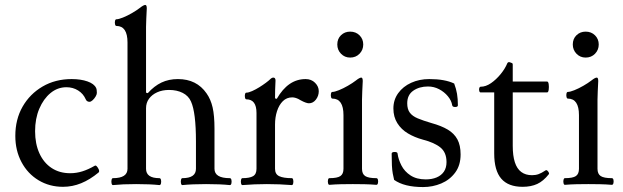

<svg xmlns="http://www.w3.org/2000/svg" viewBox="-20 -745 2521 777"><path d="M235 11Q180 11 136 -15.5Q92 -42 67 -89Q42 -136 42 -195Q42 -262 71.5 -313.5Q101 -365 152.5 -395Q204 -425 270 -425Q307 -425 334 -415.5Q361 -406 369 -389Q372 -383 372 -369Q372 -363 367 -354.5Q362 -346 355 -339.5Q348 -333 342 -333Q337 -333 333 -335.5Q329 -338 327 -343Q317 -366 296 -379Q275 -392 249 -392Q213 -392 184.5 -368.5Q156 -345 139 -305Q122 -265 122 -214Q122 -163 139.5 -124.5Q157 -86 189 -65Q221 -44 264 -44Q289 -44 313 -51.5Q337 -59 363 -74Q367 -77 372 -71.5Q377 -66 380 -58.5Q383 -51 379 -47Q344 -18 308.5 -3.5Q273 11 235 11Z M437 4Q433 4 431.5 -3Q430 -10 431.5 -17Q433 -24 437 -24Q496 -24 496 -62V-573Q496 -640 451 -640Q447 -640 445.5 -647Q444 -654 445.5 -660.5Q447 -667 451 -667Q460 -667 477.5 -674Q495 -681 514 -692Q533 -703 546 -713Q561 -725 568 -725Q574 -725 574 -711Q573 -685 572 -669Q571 -653 571 -636V-370L578 -368Q604 -397 633.5 -411Q663 -425 700 -425Q776 -425 816 -367Q833 -343 840.5 -310Q848 -277 848 -224V-62Q848 -24 910 -24Q915 -24 916.5 -17Q918 -10 916.5 -3Q915 4 910 4Q890 2 867 1Q844 0 814 0Q785 0 761.5 1Q738 2 718 4Q714 4 712.5 -3Q711 -10 712.5 -17Q714 -24 718 -24Q773 -24 773 -62V-173Q773 -231 768 -271.5Q763 -312 753 -334Q743 -357 719.5 -369Q696 -381 664 -381Q637 -381 616 -371.5Q595 -362 583 -345.5Q571 -329 571 -307V-62Q571 -24 625 -24Q630 -24 631.5 -17Q633 -10 631.5 -3Q630 4 625 4Q606 2 583 1Q560 0 531 0Q502 0 479.5 1Q457 2 437 4Z M961 4Q957 4 955.5 -3Q954 -10 955.5 -17Q957 -24 961 -24Q990 -24 1004 -32Q1018 -40 1018 -62V-288Q1018 -343 977 -343Q973 -343 971.5 -350Q970 -357 971.5 -363.5Q973 -370 977 -370Q986 -370 1000.5 -376.5Q1015 -383 1029.5 -392Q1044 -401 1056 -410Q1068 -419 1073 -424Q1080 -431 1086 -431Q1095 -431 1095 -419Q1094 -401 1093.5 -383Q1093 -365 1093 -347L1100 -345Q1123 -385 1152 -405Q1181 -425 1217 -425Q1240 -425 1255 -410Q1270 -395 1270 -376Q1270 -357 1258.5 -342Q1247 -327 1230 -327Q1225 -327 1216.5 -330Q1208 -333 1197 -339Q1186 -346 1177.5 -348.5Q1169 -351 1163 -351Q1140 -351 1124.5 -335.5Q1109 -320 1101 -295Q1093 -270 1093 -241V-62Q1093 -40 1110 -32Q1127 -24 1161 -24Q1165 -24 1166.5 -17Q1168 -10 1166.5 -3Q1165 4 1161 4Q1136 2 1111 1Q1086 0 1060 0Q1035 0 1010.5 1Q986 2 961 4Z M1313 3Q1309 3 1307.5 -4Q1306 -11 1307.5 -17.5Q1309 -24 1313 -24Q1345 -24 1357.5 -32.5Q1370 -41 1370 -62V-279Q1370 -346 1325 -346Q1321 -346 1319.5 -353Q1318 -360 1319.5 -366.5Q1321 -373 1325 -373Q1334 -373 1351.5 -380Q1369 -387 1388 -398Q1407 -409 1420 -419Q1435 -431 1442 -431Q1448 -431 1448 -417Q1447 -391 1446 -375Q1445 -359 1445 -342V-62Q1445 -41 1458 -32.5Q1471 -24 1503 -24Q1508 -24 1509.5 -17.5Q1511 -11 1509.5 -4Q1508 3 1503 3Q1479 1 1455 0.5Q1431 0 1408 0Q1384 0 1360.5 0.5Q1337 1 1313 3ZM1397 -512Q1375 -512 1360 -527.5Q1345 -543 1345 -565Q1345 -588 1360 -602.5Q1375 -617 1397 -617Q1420 -617 1435 -602Q1450 -587 1450 -565Q1450 -543 1435 -527.5Q1420 -512 1397 -512Z M1692 12Q1616 12 1575 -17Q1572 -29 1569.5 -42.5Q1567 -56 1566 -75.5Q1565 -95 1565 -123Q1565 -130 1577 -130Q1589 -130 1589 -123Q1592 -100 1604.5 -75.5Q1617 -51 1641.5 -35Q1666 -19 1703 -19Q1728 -19 1747 -27Q1766 -35 1776.5 -50.5Q1787 -66 1787 -89Q1787 -128 1762.5 -148Q1738 -168 1691 -180Q1658 -189 1631 -205Q1604 -221 1588 -246.5Q1572 -272 1572 -306Q1572 -341 1591.5 -368Q1611 -395 1644 -410Q1677 -425 1717 -425Q1749 -425 1774 -420.5Q1799 -416 1818 -407Q1826 -386 1829.5 -365.5Q1833 -345 1833 -319Q1833 -312 1822 -312Q1811 -312 1810 -319Q1807 -338 1792.5 -355.5Q1778 -373 1757 -384Q1736 -395 1712 -395Q1677 -395 1652.5 -378Q1628 -361 1628 -327Q1628 -303 1638.5 -289Q1649 -275 1670.5 -266Q1692 -257 1726 -247Q1766 -236 1792 -220.5Q1818 -205 1831 -181Q1844 -157 1844 -120Q1844 -76 1822 -46.5Q1800 -17 1765.5 -2.5Q1731 12 1692 12Z M2095 11Q2037 11 2008.5 -22Q1980 -55 1980 -124V-371H1925Q1921 -371 1919.5 -377Q1918 -383 1919.5 -388.5Q1921 -394 1925 -394Q1946 -394 1967 -408.5Q1988 -423 2006 -445Q2024 -467 2033 -489Q2035 -493 2038.5 -493.5Q2042 -494 2046 -492Q2050 -491 2052.5 -489.5Q2055 -488 2055 -484V-415H2194Q2199 -415 2200.5 -404Q2202 -393 2200.5 -382Q2199 -371 2194 -371H2055V-155Q2055 -115 2063.5 -88.5Q2072 -62 2089.5 -49Q2107 -36 2133 -36Q2148 -36 2160 -40.5Q2172 -45 2187 -55Q2191 -58 2195 -54.5Q2199 -51 2201 -46.5Q2203 -42 2201 -40Q2179 -12 2154 -0.5Q2129 11 2095 11Z M2266 3Q2262 3 2260.5 -4Q2259 -11 2260.5 -17.5Q2262 -24 2266 -24Q2298 -24 2310.5 -32.5Q2323 -41 2323 -62V-279Q2323 -346 2278 -346Q2274 -346 2272.5 -353Q2271 -360 2272.5 -366.5Q2274 -373 2278 -373Q2287 -373 2304.5 -380Q2322 -387 2341 -398Q2360 -409 2373 -419Q2388 -431 2395 -431Q2401 -431 2401 -417Q2400 -391 2399 -375Q2398 -359 2398 -342V-62Q2398 -41 2411 -32.5Q2424 -24 2456 -24Q2461 -24 2462.5 -17.5Q2464 -11 2462.5 -4Q2461 3 2456 3Q2432 1 2408 0.5Q2384 0 2361 0Q2337 0 2313.5 0.5Q2290 1 2266 3ZM2350 -512Q2328 -512 2313 -527.5Q2298 -543 2298 -565Q2298 -588 2313 -602.5Q2328 -617 2350 -617Q2373 -617 2388 -602Q2403 -587 2403 -565Q2403 -543 2388 -527.5Q2373 -512 2350 -512Z"/></svg>

Font: Junicode VF
Style: Regular
Weight: 400
Designer: Peter S. Baker
Version: Version 2.213